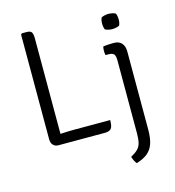

<svg xmlns="http://www.w3.org/2000/svg" viewBox="-129 -794 1018 1120"><g transform="rotate(-15 380.5 -233.5)"><path d="M172 0H142Q125 0 112.5 -12.2Q100 -24.5 100 -49V-680L106 -686H135Q159 -686 165.5 -674.2Q172 -662.5 172 -639ZM473 -64Q473 -24.5 461.5 -12.2Q450 0 425 0H142L107 -54Q141 -59.5 182.8 -61.8Q224.5 -64 258 -64ZM673 47.5Q673 98.5 661.8 131.8Q650.5 165 625.5 185.5Q600.5 206 558 219Q551.5 211.5 545.8 200.8Q540 190 536 175Q563.5 160 578.2 145.2Q593 130.5 598.5 108.5Q604 86.5 604 51V-389Q604 -417 595.2 -427Q586.5 -437 563 -437H545Q542 -450.5 542 -463Q542 -470 542.8 -475.8Q543.5 -481.5 545 -489Q561.5 -491.5 578 -492.2Q594.5 -493 604 -493H612Q640.5 -493 656.8 -474.8Q673 -456.5 673 -424ZM573 -619Q573 -641 580 -655Q587 -659.5 599.5 -662.2Q612 -665 623 -665Q633 -665 646.5 -662.2Q660 -659.5 666 -655Q669 -649 671 -638.5Q673 -628 673 -619Q673 -597 666 -583Q661 -578.5 647 -575.8Q633 -573 623 -573Q612 -573 599.5 -575.8Q587 -578.5 580 -583Q573 -597 573 -619Z"/></g></svg>

Font: Signika Negative Light Light
Style: Regular
Weight: 300
Version: Version 2.001